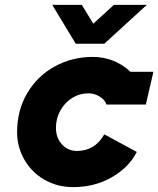

<svg xmlns="http://www.w3.org/2000/svg" viewBox="-20 -754 648 786"><path d="M342 -372Q306 -372 275.5 -353Q245 -334 227 -301.5Q209 -269 209 -231Q209 -189 234 -162.5Q259 -136 295 -136Q368 -136 407 -204L540 -132Q508 -69 438 -28.5Q368 12 279 12Q215 12 162.5 -18Q110 -48 80 -100Q50 -152 50 -213Q50 -303 92 -373.5Q134 -444 205 -482.5Q276 -521 359 -521Q405 -521 444.5 -505Q484 -489 514 -460H608L577 -326H416Q409 -346 387.5 -359Q366 -372 342 -372ZM290 -575 194 -734H315L362 -657L446 -734H581L407 -575Z"/></svg>

Font: Arvo
Style: Bold Italic
Weight: 700
Italic angle: -13°
Designer: Anton Koovit (Cyrillic Expansion: Cyreal)
Foundry: Anton Koovit, Yassin Baggar
Version: Version 3.000